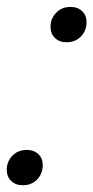

<svg xmlns="http://www.w3.org/2000/svg" viewBox="-20 -540 276 568"><path d="M188.5 -519.5Q210 -519.5 223 -507Q236 -494.5 236 -474.5Q236 -449.5 219.5 -432.2Q203 -415 176.5 -415Q155.5 -415 142.5 -427.8Q129.5 -440.5 129.5 -460.5Q129.5 -485 146 -502.2Q162.5 -519.5 188.5 -519.5ZM59.5 -96.5Q80.5 -96.5 93.5 -84Q106.5 -71.5 106.5 -51.5Q106.5 -26.5 90 -9.2Q73.5 8 47.5 8Q26 8 13 -4.8Q0 -17.5 0 -37.5Q0 -62 16.5 -79.2Q33 -96.5 59.5 -96.5Z"/></svg>

Font: Newsreader 72pt Light
Style: Italic
Weight: 300
Italic angle: -17°
Designer: Hugues Gentile
Foundry: Production Type
Version: Version 1.003; ttfautohint (v1.8.3)